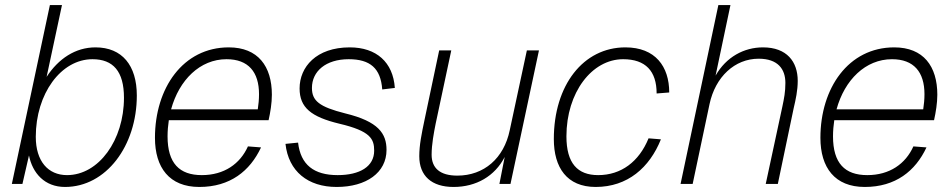

<svg xmlns="http://www.w3.org/2000/svg" viewBox="-20 -730 3778 762"><path d="M238 12C401 12 523 -151 523 -351C523 -470 465 -542 359 -542C279 -542 212 -497 165 -425L226 -710H178L27 0H69L95 -113C109 -43 157 12 238 12ZM246 -35C171 -35 122 -90 122 -187C122 -358 222 -495 347 -495C429 -495 472 -447 472 -342C472 -174 372 -35 246 -35Z M771 12C893 12 972 -51 1016 -145L964 -149C933 -80 870 -35 781 -35C692 -35 645 -82 645 -189C645 -211 647 -233 650 -253H1046C1053 -284 1059 -321 1059 -354C1059 -467 1004 -542 888 -542C706 -542 595 -380 595 -183C595 -65 652 12 771 12ZM879 -495C966 -495 1008 -444 1008 -356C1008 -335 1006 -316 1003 -296H659C691 -413 774 -495 879 -495Z M1316 12C1434 12 1514 -45 1514 -135C1514 -200 1482 -248 1350 -280C1247 -306 1218 -330 1218 -381C1218 -447 1273 -495 1364 -495C1449 -495 1491 -459 1497 -375L1547 -381C1540 -483 1474 -542 1368 -542C1235 -542 1169 -464 1169 -379C1169 -303 1215 -266 1327 -239C1450 -210 1465 -179 1465 -132C1465 -69 1408 -35 1320 -35C1226 -35 1173 -76 1163 -164L1113 -159C1125 -50 1202 12 1316 12Z M1780 12C1870 12 1944 -31 1983 -107L1962 0H2006L2119 -530H2071L2003 -213C1980 -102 1901 -33 1795 -33C1726 -33 1693 -63 1693 -116C1693 -157 1702 -204 1709 -239L1771 -530H1723L1665 -255C1653 -198 1644 -154 1644 -110C1644 -32 1693 12 1780 12Z M2344 12C2471 12 2558 -65 2603 -177L2554 -181C2516 -88 2445 -35 2354 -35C2272 -35 2228 -82 2228 -189C2228 -363 2329 -495 2453 -495C2542 -495 2586 -448 2586 -359L2636 -363C2636 -466 2581 -542 2462 -542C2295 -542 2178 -392 2178 -178C2178 -65 2230 12 2344 12Z M2681 0H2729L2796 -317C2819 -425 2896 -497 2991 -497C3067 -497 3097 -456 3097 -401C3097 -365 3092 -340 3085 -307L3019 0H3067L3130 -301C3138 -335 3146 -371 3146 -409C3146 -485 3103 -542 3008 -542C2933 -542 2862 -504 2820 -430L2879 -710H2831Z M3412 12C3534 12 3613 -51 3657 -145L3605 -149C3574 -80 3511 -35 3422 -35C3333 -35 3286 -82 3286 -189C3286 -211 3288 -233 3291 -253H3687C3694 -284 3700 -321 3700 -354C3700 -467 3645 -542 3529 -542C3347 -542 3236 -380 3236 -183C3236 -65 3293 12 3412 12ZM3520 -495C3607 -495 3649 -444 3649 -356C3649 -335 3647 -316 3644 -296H3300C3332 -413 3415 -495 3520 -495Z"/></svg>

Font: Geist ExtraLight
Style: Italic
Weight: 200
Italic angle: -12°
Designer: Basement.studio, Andrés Briganti, Mateo Zaragoza
Foundry: Basement.studio, Vercel, Andrés Briganti, Guido Ferreyra, Mateo Zaragoza
Version: Version 1.500